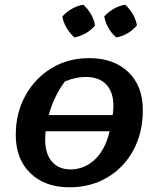

<svg xmlns="http://www.w3.org/2000/svg" viewBox="-20 -786 667 816"><path d="M275 10Q171 10 109 -50Q47 -110 47 -213Q47 -306 88 -380Q129 -454 199.5 -496.5Q270 -539 359 -539Q463 -539 525 -480Q587 -421 587 -318Q587 -222 547 -148Q507 -74 436.5 -32Q366 10 275 10ZM344 -459Q302 -459 256 -440Q209 -377 187 -297H459Q462 -320 462 -336Q462 -395 431.5 -427Q401 -459 344 -459ZM280 -66Q329 -66 369 -96Q409 -126 432 -183Q439 -201 446 -228H174Q172 -210 172 -192Q172 -133 200.5 -99.5Q229 -66 280 -66ZM334 -766Q354 -748 367 -725Q380 -702 384 -678Q368 -658 344 -644.5Q320 -631 296 -627Q277 -644 263 -667.5Q249 -691 245 -716Q262 -735 285.5 -748.5Q309 -762 334 -766ZM512 -766Q532 -748 545 -725Q558 -702 562 -678Q545 -658 522 -644.5Q499 -631 474 -627Q455 -643 441.5 -666.5Q428 -690 423 -716Q440 -735 463.5 -748.5Q487 -762 512 -766Z"/></svg>

Font: Piazzolla SC SemiBold
Style: Italic
Weight: 600
Italic angle: -11.3°
Designer: Juan Pablo del Peral
Foundry: Huerta Tipografica
Version: Version 1.330